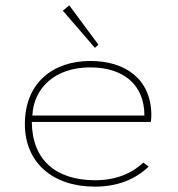

<svg xmlns="http://www.w3.org/2000/svg" viewBox="-20 -688 665 718"><path d="M335 -509 348 -521 239 -668 215 -648ZM335 10C420 10 487 -18 536 -65L516 -80C474 -40 414 -14 336 -14C190 -14 100 -89 99 -232H544C545 -243 546 -245 546 -256C546 -393 448 -460 318 -460C178 -460 73 -378 73 -224C73 -81 176 10 335 10ZM101 -256C106 -358 184 -436 318 -436C437 -436 520 -375 520 -256Z"/></svg>

Font: Inconsolata Expanded ExtraLight
Style: Regular
Weight: 200
Width: 7
Monospace: yes
Designer: Raph Levien, Cyreal, Brenton Simpson
Foundry: Raph Levien, Cyreal, Google
Version: Version 3.100